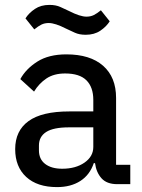

<svg xmlns="http://www.w3.org/2000/svg" viewBox="-20 -752 581 784"><path d="M459 0Q416 0 394.5 -24Q373 -48 368 -86H363Q347 -38 308 -13Q269 12 213 12Q132 12 87 -29.5Q42 -71 42 -143Q42 -218 96.5 -257.5Q151 -297 263 -297H361V-344Q361 -396 333 -424Q305 -452 246 -452Q200 -452 169.5 -431.5Q139 -411 119 -378L63 -429Q86 -471 132.5 -500.5Q179 -530 251 -530Q348 -530 401 -483.5Q454 -437 454 -352V-79H512V0ZM234 -63Q289 -63 325 -88Q361 -113 361 -152V-232H262Q198 -232 168.5 -213Q139 -194 139 -158V-138Q139 -102 164.5 -82.5Q190 -63 234 -63ZM330 -610Q304 -610 285.5 -618.5Q267 -627 250 -635Q205 -658 179 -658Q162 -658 149 -651.5Q136 -645 120 -632L84 -677Q98 -699 122.5 -715.5Q147 -732 182 -732Q208 -732 226.5 -723.5Q245 -715 262 -707Q307 -684 333 -684Q350 -684 363 -690.5Q376 -697 392 -710L428 -665Q414 -643 389.5 -626.5Q365 -610 330 -610Z"/></svg>

Font: IBM Plex Sans Text
Style: Regular
Weight: 450
Designer: Mike Abbink, Paul van der Laan, Pieter van Rosmalen
Foundry: Bold Monday
Version: Version 3.005